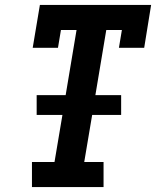

<svg xmlns="http://www.w3.org/2000/svg" viewBox="-20 -755 640 775"><path d="M109 0V-101H200L232 -291H128V-371H245L289 -634H226L214 -562H112L141 -735H590L562 -562H460L472 -634H409L365 -371H469V-291H352L320 -101H398V0Z"/></svg>

Font: Iosevka Etoile Oblique
Style: Bold
Weight: 700
Italic angle: -9°
Designer: Belleve Invis
Foundry: Belleve Invis
Version: Version 15.5.2; ttfautohint (v1.8.4)